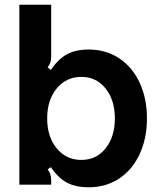

<svg xmlns="http://www.w3.org/2000/svg" viewBox="-20 -783 683 814"><path d="M196 -74 182 -65Q190 -54 193.5 -43.5Q197 -33 197 -18V0H62V-763H197V-543Q197 -528 193.5 -518Q190 -508 182 -497L196 -487Q228 -534 265 -553.5Q302 -573 356 -573Q429 -573 485 -536Q541 -499 572 -432.5Q603 -366 603 -281Q603 -196 572 -129.5Q541 -63 485 -26Q429 11 356 11Q302 11 265 -8Q228 -27 196 -74ZM467 -281Q467 -358 428 -407.5Q389 -457 325 -457Q261 -457 220.5 -408Q180 -359 180 -281Q180 -203 220.5 -154Q261 -105 325 -105Q389 -105 428 -154.5Q467 -204 467 -281Z"/></svg>

Font: Open Sauce Sans
Style: Bold
Weight: 700
Designer: Alfredo Marco Pradil
Foundry: Creative Sauce Fz LLC
Version: Version 1.477